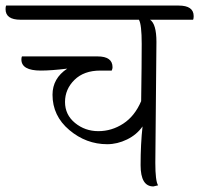

<svg xmlns="http://www.w3.org/2000/svg" viewBox="-80 -666 717 691"><path d="M483 -515 479 -80Q479 -14 489 1L472 5Q426 5 426 -71.5Q426 -148 433 -211Q412 -181 377 -164Q342 -147 306 -147Q230 -147 169.5 -198Q109 -249 109 -325Q109 -384 162 -419Q104 -412 67 -412Q-3 -412 -3 -452Q-3 -459 -1 -463H271Q325 -463 325 -424Q325 -418 322 -412H281Q222 -412 188 -378.5Q154 -345 154 -299Q154 -253 190 -223.5Q226 -194 274 -194Q322 -194 363.5 -221Q405 -248 428 -302Q430 -438 430 -508Q430 -578 420 -595H-6Q-60 -595 -60 -633Q-60 -642 -58 -646H563Q617 -646 617 -608Q617 -599 615 -595H460Q483 -580 483 -515Z"/></svg>

Font: Laila Light
Style: Regular
Weight: 300
Designer: Hitesh Malaviya
Foundry: Indian Type Foundry
Version: Version 1.302;PS 1.0;hotconv 1.0.78;makeotf.lib2.5.61930; tt